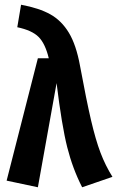

<svg xmlns="http://www.w3.org/2000/svg" viewBox="-20 -776 495 811"><path d="M318 -498Q345 -352 364.5 -268.5Q384 -185 404.5 -131Q425 -77 455 -29L327 15Q287 -63 264 -154Q241 -245 219 -425L140 15L8 -13L140 -530H186Q171 -592 143 -620Q115 -648 53 -661L69 -756Q145 -742 192.5 -715.5Q240 -689 271 -637.5Q302 -586 318 -498Z"/></svg>

Font: Fira Sans Compressed SemiBold
Style: Regular
Weight: 600
Width: 1
Designer: bBox Type GmbH & Carrois Corporate GbR & Edenspiekermann AG
Foundry: bBox Type GmbH & Carrois Corporate GbR & Edenspiekermann AG
Version: Version 4.301